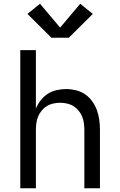

<svg xmlns="http://www.w3.org/2000/svg" viewBox="-20 -1002 640 1022"><path d="M88 0V-735H171V-424Q181 -448 197 -468.5Q213 -489 234 -502.5Q255 -516 280.5 -522Q306 -528 332 -528Q358 -528 384.5 -521.5Q411 -515 433 -500Q455 -485 471 -462.5Q487 -440 496 -415Q505 -390 508.5 -363.5Q512 -337 512 -310V0H429V-310Q429 -328 426.5 -346.5Q424 -365 417 -382Q410 -399 398 -413.5Q386 -428 370.5 -437.5Q355 -447 336.5 -451Q318 -455 300 -455Q282 -455 263.5 -451Q245 -447 229.5 -437.5Q214 -428 202 -413.5Q190 -399 183 -382Q176 -365 173.5 -346.5Q171 -328 171 -310V0ZM346 -801H254L126 -928L193 -982L300 -855L407 -982L474 -928Z"/></svg>

Font: Iosevka Meiseki Sans
Style: Regular
Weight: 400
Monospace: yes
Designer: Belleve Invis
Foundry: Belleve Invis
Version: Version 11.2.6; ttfautohint (v1.8.4)